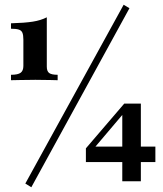

<svg xmlns="http://www.w3.org/2000/svg" viewBox="-20 -710 678 800"><path d="M25.8 -375.8V-398.4Q54.8 -398.4 66.1 -406.9Q77.4 -415.3 77.4 -435.5V-544.4Q77.4 -563.7 73.4 -573.4Q69.4 -583.1 58.5 -586.7Q47.6 -590.3 25.8 -590.3V-612.9Q83.1 -614.5 116.5 -619.8Q150 -625 175 -637.9V-432.3Q175 -412.9 185.1 -405.6Q195.2 -398.4 220.2 -398.4V-375.8Q205.6 -376.6 189.1 -376.6Q172.6 -376.6 156.9 -377Q141.1 -377.4 127.4 -377.4Q113.7 -377.4 98 -377Q82.3 -376.6 64.5 -376.6Q46.8 -376.6 25.8 -375.8ZM110.5 70.2 85.5 54.8 495.2 -690.3 519.4 -675.8ZM337.9 -34.7V-91.9L497.6 -278.2L500.8 -244.4L370.2 -90.3L362.1 -99.2H627.4V-34.7ZM489.5 45.2V-247.6L497.6 -278.2H566.9V45.2Z"/></svg>

Font: Playfair 9pt
Style: Bold
Weight: 700
Designer: Claus Eggers Sørensen
Foundry: Claus Eggers Sørensen
Version: Version 2.203